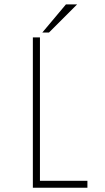

<svg xmlns="http://www.w3.org/2000/svg" viewBox="-20 -874 490 894"><path d="M166 -32H387V0H133V-700H166ZM177 -722.5 287 -853.5H339L208 -722.5Z"/></svg>

Font: League Mono Thin Condensed
Style: Regular
Weight: 100
Width: 1
Designer: Tyler Finck
Foundry: The League of Moveable Type / Tyler Finck
Version: Version 2.300;RELEASE